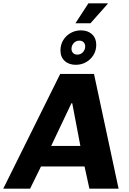

<svg xmlns="http://www.w3.org/2000/svg" viewBox="-62 -1128 770 1148"><path d="M-42.5 0 298 -686H500L647 0H472.5L443.5 -132.5H183L118 0ZM244 -255.5H418.5L370 -510.5H365ZM389 -989 466.5 -1108H581.5L582.5 -1105.5L479 -989ZM391 -740.5Q350 -740.5 324.8 -763.8Q299.5 -787 299.5 -826Q299.5 -861 316.2 -888.2Q333 -915.5 361 -931Q389 -946.5 422 -946.5Q463 -946.5 488.2 -923Q513.5 -899.5 513.5 -860.5Q513.5 -826 496.8 -798.8Q480 -771.5 452.2 -756Q424.5 -740.5 391 -740.5ZM400.5 -801.5Q421 -801.5 434.2 -816.5Q447.5 -831.5 447.5 -850.5Q447.5 -865.5 438 -875.2Q428.5 -885 412.5 -885Q392.5 -885 379 -870.5Q365.5 -856 365.5 -836Q365.5 -821 375 -811.2Q384.5 -801.5 400.5 -801.5Z"/></svg>

Font: Chivo Medium
Style: Italic
Weight: 500
Italic angle: -8.05°
Designer: Hector Gatti
Foundry: Omnibus-Type
Version: Version 2.002